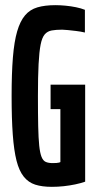

<svg xmlns="http://www.w3.org/2000/svg" viewBox="-20 -716 376 744"><path d="M181 8Q143 8 116.5 -0.5Q90 -9 72 -31.5Q54 -54 44 -93.5Q34 -133 29.5 -194.5Q25 -256 25 -344Q25 -432 30 -493.5Q35 -555 46.5 -594.5Q58 -634 77 -656.5Q96 -679 125 -687.5Q154 -696 195 -696Q213 -696 234 -694Q255 -692 274.5 -688Q294 -684 309 -678V-590Q292 -594 274.5 -596Q257 -598 243 -599.5Q229 -601 221 -601Q197 -601 180.5 -598Q164 -595 153.5 -583Q143 -571 137.5 -543.5Q132 -516 129.5 -467.5Q127 -419 127 -344Q127 -274 128 -227Q129 -180 132 -151.5Q135 -123 141 -108Q147 -93 157.5 -88.5Q168 -84 184 -84Q193 -84 199 -84.5Q205 -85 209 -86Q213 -87 214 -88V-293H176V-388H310V-12Q293 -6 271.5 -1.5Q250 3 227 5.5Q204 8 181 8Z"/></svg>

Font: Saira UltraCondensed
Style: Bold
Weight: 700
Width: 1
Designer: Hector Gatti with collaboration of the Omnibus-Type team
Foundry: Omnibus-Type
Version: Version 1.101